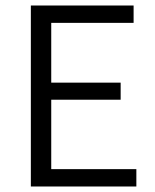

<svg xmlns="http://www.w3.org/2000/svg" viewBox="-20 -677 564 697"><path d="M92 0V-657H465V-594H166V-377H418V-315H166V-63H475V0Z"/></svg>

Font: Assistant ExtraLight
Style: Regular
Weight: 400
Version: Version 3.000